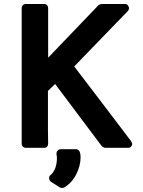

<svg xmlns="http://www.w3.org/2000/svg" viewBox="-20 -743 720 965"><path d="M222 -453 475 -717Q477 -719 482.5 -721Q488 -723 490 -723H609Q620 -723 626 -711Q632 -699 623 -688L353 -409Q425 -315 496.5 -221Q568 -127 640 -32H639Q648 -21 642 -10.5Q636 0 624 0H509Q504 0 498.5 -3.5Q493 -7 491 -9L257 -321L221 -286V-88Q221 -71 221.5 -54.5Q222 -38 222 -21Q222 -12 216.5 -6Q211 0 203 0H109Q101 0 95 -6Q89 -12 89 -21V-702Q89 -711 95 -717Q101 -723 109 -723H203Q211 -723 216.5 -717Q222 -711 222 -702ZM235 170Q227 163 227 152Q227 141 235 136Q250 123 258 101Q266 79 266 53Q266 51 266 46.5Q266 42 265 38Q264 37 264 32V27Q264 20 270 13.5Q276 7 285 7H362Q370 7 376 13Q382 19 383 28Q384 32 384.5 38Q385 44 385 47Q385 91 362.5 134.5Q340 178 301 200Q296 202 290 201.5Q284 201 281 199Z"/></svg>

Font: Stadtwerke
Style: Bold
Weight: 700
Designer: Santiago Orozco
Foundry: Typemade
Version: Version 1.003